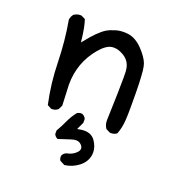

<svg xmlns="http://www.w3.org/2000/svg" viewBox="-112 -561 725 782"><g transform="rotate(20 250.0 -170.0)"><path d="M174.3 22.5Q179.2 33.2 189.9 38.1Q220.2 28.8 244.1 20.5Q254.4 17.1 263.2 17.1Q277.3 17.1 286.1 26.9Q293.5 34.2 293.5 42.5Q293.5 51.8 284.2 60.5Q269 76.2 244.1 80.6Q231.9 85.4 227.1 96.7Q226.6 99.6 226.6 101.6Q226.6 111.3 231.4 117.7L252 128.4Q285.2 124.5 312 104Q338.9 83.5 344.2 52.7Q345.2 46.9 345.2 40.5Q345.2 16.1 328.6 -8.3Q312.5 -31.2 280.8 -31.2Q271 -31.2 259.8 -28.8L251 -27.3L266.1 -59.6V-76.2Q261.2 -87.4 250 -92.3Q247.1 -92.8 245.1 -92.8Q234.9 -92.8 227.5 -87.4Q210.4 -65.9 199.2 -41Q188 -16.1 174.3 6.8ZM357.4 -286.6Q357.4 -233.9 353 -106.4V-106Q353 -103.5 353 -100.6Q353 -82.5 363.3 -67.9L380.9 -59.1Q383.3 -58.6 385.7 -58.6Q400.9 -58.6 411.1 -66.9Q422.4 -96.2 424.3 -129.4Q425.8 -151.9 425.8 -188Q425.8 -224.1 425.5 -248.5Q425.3 -272.9 424.6 -288.8Q423.8 -304.7 423.1 -317.6Q422.4 -330.6 421.4 -340.8Q418.9 -361.3 415.5 -370.6Q407.2 -395 377 -426.8Q346.7 -458 313 -462.4Q304.7 -463.4 299.6 -463.4Q294.4 -463.4 291.5 -463.4Q288.6 -463.4 284.9 -463.1Q281.2 -462.9 277.8 -462.4Q274.4 -461.9 270.8 -461.2Q267.1 -460.4 263.2 -459.5Q259.3 -458.5 255.9 -457Q237.3 -451.7 224.1 -443.8Q191.9 -423.3 151.9 -372.1L145 -363.8Q141.1 -400.4 137 -421.6Q132.8 -442.9 127.4 -459L110.4 -467.3Q107.9 -467.8 105.5 -467.8Q89.4 -467.8 77.1 -458.5Q68.8 -448.2 66.9 -434.6Q82.5 -346.7 84.5 -255.6Q86.4 -164.6 105.5 -78.1L122.6 -68.8Q124.5 -68.4 126.5 -68.4Q142.1 -68.4 152.8 -78.1L161.6 -95.7L157.7 -186.5Q157.7 -281.7 218.3 -353.5Q246.1 -386.2 270.5 -389.6Q274.4 -390.1 278.8 -390.1Q283.2 -390.1 290 -389.2Q296.9 -388.2 306.2 -384.3Q325.2 -376.5 336.4 -365.2Q355.5 -346.2 356.9 -314.5Q357.4 -304.7 357.4 -286.6Z"/></g></svg>

Font: Bakudai
Style: Light
Weight: 300
Version: Version 1.48